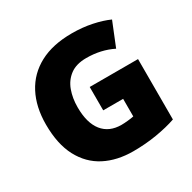

<svg xmlns="http://www.w3.org/2000/svg" viewBox="-161 -887 1062 1060"><g transform="rotate(-30 370.0 -357.0)"><path d="M364 -418H672V-33Q617 -14 545.5 -2Q474 10 396 10Q293 10 215.5 -30Q138 -70 94.5 -152Q51 -234 51 -359Q51 -471 94 -553Q137 -635 220.5 -679.5Q304 -724 426 -724Q493 -724 553 -711.5Q613 -699 657 -679L596 -528Q558 -547 516 -556.5Q474 -566 427 -566Q363 -566 324 -537Q285 -508 267.5 -460Q250 -412 250 -354Q250 -254 292 -201.5Q334 -149 412 -149Q429 -149 453.5 -151.5Q478 -154 491 -157V-269H364Z"/></g></svg>

Font: Noto Sans Oriya Blk
Style: Regular
Weight: 900
Designer: Amélie Bonet and Sol Matas
Foundry: Google LLC
Version: Version 2.006; ttfautohint (v1.8.4.7-5d5b)